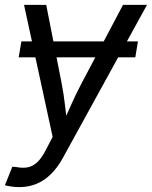

<svg xmlns="http://www.w3.org/2000/svg" viewBox="-30 -559 622 786"><path d="M534.7 -389.6 523.9 -324.2H46.4L57.6 -389.6ZM-9.8 199.2 20.5 123.5 38.1 125Q62.5 129.9 83.3 126Q104 122.1 122.6 105Q141.1 87.9 158.7 52.7L185.5 1.5L68.4 -539.1H159.2L221.7 -221.2Q231 -173.8 236.3 -126.7Q241.7 -79.6 248 -35.2H217.8Q239.3 -79.6 259.8 -126.7Q280.3 -173.8 305.7 -221.2L473.6 -539.1H571.8L229 84.5Q207 125.5 179.4 152.8Q151.9 180.2 119.4 193.6Q86.9 207 49.8 207Q30.3 207 14.4 204.3Q-1.5 201.7 -9.8 199.2Z"/></svg>

Font: Inter 18pt
Style: Italic
Weight: 400
Italic angle: -9.3988°
Designer: Rasmus Andersson
Foundry: rsms
Version: Version 4.001;git-66647c0bb